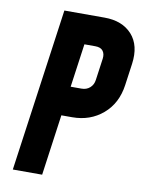

<svg xmlns="http://www.w3.org/2000/svg" viewBox="-85 -810 656 870"><g transform="rotate(10 243.5 -375.0)"><path d="M35 0 140 -750H325Q407 -750 451.5 -700.8Q496 -651.5 484 -565L470 -465Q458 -379.5 399.8 -329.8Q341.5 -280 259 -280H209L170 0ZM228 -415H278Q301 -415 316.5 -428.8Q332 -442.5 335 -465L349 -565Q352 -587.5 341.5 -601.2Q331 -615 306 -615H256Z"/></g></svg>

Font: Mohave
Style: Bold Italic
Weight: 700
Italic angle: -8°
Designer: Gumpita Rahayu
Foundry: Tokotype
Version: Version 2.003; ttfautohint (v1.8.3)